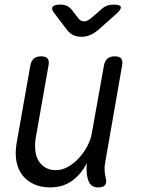

<svg xmlns="http://www.w3.org/2000/svg" viewBox="-20 -805 640 835"><path d="M408 10Q387 10 376.5 0Q366 -10 361 -30Q357 -46 356.5 -62.5Q356 -79 358 -96Q333 -47 293 -18.5Q253 10 198 10Q158 10 127.5 -4Q97 -18 77.5 -43Q58 -68 51.5 -103Q45 -138 52 -181L112 -520Q116 -541 127.5 -550.5Q139 -560 159 -560Q179 -560 187 -550.5Q195 -541 191 -520L135 -203Q131 -176 133.5 -151Q136 -126 147 -107Q158 -88 177 -76.5Q196 -65 224 -65Q251 -65 277.5 -80.5Q304 -96 325 -119.5Q346 -143 360.5 -171Q375 -199 379 -224L432 -520Q436 -541 447.5 -550.5Q459 -560 479 -560Q499 -560 507 -550.5Q515 -541 511 -520L437 -96Q434 -80 435 -63Q436 -46 440 -30Q445 -10 436.5 0Q428 10 408 10ZM243 -785Q258 -785 269.5 -780Q281 -775 290 -765L321 -725Q332 -712 345.5 -712Q359 -712 375 -725L420 -764Q432 -775 445 -780Q458 -785 473 -785Q503 -785 505.5 -774.5Q508 -764 484 -743L405 -673Q388 -659 370.5 -652Q353 -645 334 -645Q315 -645 299.5 -652Q284 -659 273 -673L219 -744Q202 -764 208.5 -774.5Q215 -785 243 -785Z"/></svg>

Font: Maple Mono NL Light
Style: Italic
Weight: 300
Italic angle: -10°
Monospace: yes
Designer: subframe7536
Version: Version 7.000